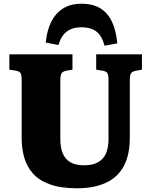

<svg xmlns="http://www.w3.org/2000/svg" viewBox="-20 -994 810 1028"><path d="M392 14Q305 14 247 -7Q189 -28 156 -65.5Q123 -103 109.5 -151.5Q96 -200 96 -253V-565Q96 -592 90 -602.5Q84 -613 62 -616L30 -621V-703H368V-621L333 -615Q315 -611 309 -600.5Q303 -590 303 -565V-249Q303 -205 315.5 -174Q328 -143 355.5 -126Q383 -109 429 -109Q479 -109 508 -127Q537 -145 549 -176.5Q561 -208 561 -249V-565Q561 -593 554.5 -603Q548 -613 526 -616L495 -621V-703H740V-621L706 -615Q687 -611 681 -600.5Q675 -590 675 -562V-258Q675 -165 643 -105Q611 -45 547.5 -15.5Q484 14 392 14ZM417 -974Q478 -974 518.5 -948.5Q559 -923 580.5 -875.5Q602 -828 608 -762L540 -749Q525 -804 495 -826Q465 -848 416 -848Q368 -848 337.5 -825Q307 -802 293 -753L225 -766Q231 -830 254 -876.5Q277 -923 317.5 -948.5Q358 -974 417 -974Z"/></svg>

Font: Literata 18pt ExtraBold
Style: Regular
Weight: 800
Designer: Latin by Veronika Burian and Jose Scaglione. Greek by Irene Vlachou. Cyrillic by Vera Evstafieva.
Foundry: TypeTogether
Version: Version 3.103;gftools[0.9.29]